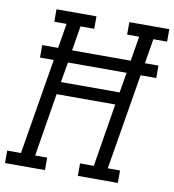

<svg xmlns="http://www.w3.org/2000/svg" viewBox="-95 -808 799 880"><g transform="rotate(10 304.5 -367.5)"><path d="M-13 0V-58H51L125 -504H61V-562H135L154 -677H97V-735H283V-677H219L200 -562H473L492 -677H436V-735H622V-677H558L539 -562H602V-504H529L455 -58H512V0H326V-58H390L438 -352H165L117 -58H173V0ZM448 -410 464 -504H191L175 -410Z"/></g></svg>

Font: Iosevka Curly Slab LtExObl
Style: Regular
Weight: 300
Width: 7
Italic angle: -9°
Monospace: yes
Designer: Belleve Invis
Foundry: Belleve Invis
Version: Version 11.1.0; ttfautohint (v1.8.3)